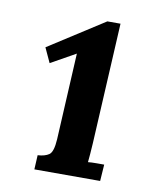

<svg xmlns="http://www.w3.org/2000/svg" viewBox="-57 -760 390 503"><g transform="rotate(10 138.0 -508.5)"><path d="M68 -301 70 -339Q89 -340 100 -347.5Q111 -355 113 -389L125 -619L59 -582L41 -621L189 -716H224L207 -395Q206 -380 205 -366Q204 -352 203 -344Q212 -345 225.5 -345Q239 -345 246 -345L243 -301Z"/></g></svg>

Font: Lora
Style: Italic
Weight: 400
Italic angle: -3°
Designer: Olga Karpushina, Alexei Vanyashin (Cyrillic)
Foundry: Cyreal
Version: Version 3.008